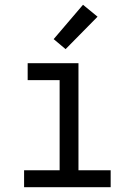

<svg xmlns="http://www.w3.org/2000/svg" viewBox="-20 -785 565 805"><path d="M81 0V-71H230V-449H96V-520H309V-71H444V0ZM255 -579 205 -621 328 -765 389 -715Z"/></svg>

Font: Iosevka Pride
Style: Regular
Weight: 400
Monospace: yes
Designer: Belleve Invis
Foundry: Belleve Invis
Version: Version 30.3.1; ttfautohint (v1.8.4)